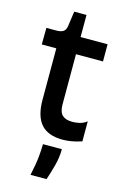

<svg xmlns="http://www.w3.org/2000/svg" viewBox="-130 -696 641 982"><g transform="rotate(15 190.5 -205.0)"><path d="M248 11Q170 11 133 -31Q96 -73 96 -160V-432H19L20 -520H71Q97 -520 109.5 -528.5Q122 -537 125 -559L136 -637H201V-520H344V-429H201V-163Q201 -124 218.5 -107Q236 -90 272 -90Q290 -90 310 -94.5Q330 -99 348 -113V-7Q318 3 293 7Q268 11 248 11ZM136 227Q150 163 153.5 122.5Q157 82 157 59H257Q257 102 245.5 145Q234 188 221 227Z"/></g></svg>

Font: Bricolage Grotesque 12pt Medium
Style: Regular
Weight: 500
Designer: Mathieu Triay
Foundry: Atelier Triay
Version: Version 1.001; ttfautohint (v1.8.4.7-5d5b);gftools[0.9.33.de